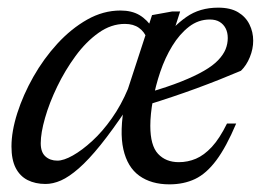

<svg xmlns="http://www.w3.org/2000/svg" viewBox="-20 -472 689 502"><path d="M430.5 -378.5 407.5 -368Q432.5 -403 467.2 -427.5Q502 -452 550.5 -452Q582.5 -452 602.5 -440Q622.5 -428 632.2 -408.2Q642 -388.5 642 -365.5Q642 -344 633.2 -322.5Q624.5 -301 610 -287Q584 -276 554.5 -264.2Q525 -252.5 493.8 -241Q462.5 -229.5 430.5 -218.8Q398.5 -208 366 -198L368 -230Q418 -244.5 453.8 -258.8Q489.5 -273 513.2 -286.8Q537 -300.5 550.5 -314.8Q564 -329 569.8 -343.2Q575.5 -357.5 575.5 -372.5Q575.5 -387 570 -397.8Q564.5 -408.5 554.2 -414.8Q544 -421 528.5 -421Q498.5 -421 474 -402Q449.5 -383 430.5 -352Q411.5 -321 399 -284Q386.5 -247 379.8 -210Q373 -173 373 -143Q373 -91.5 393.2 -69.8Q413.5 -48 447.5 -48Q471 -48 492.2 -57Q513.5 -66 533.8 -87.8Q554 -109.5 573.5 -149H597.5Q571.5 -87.5 545.5 -52.8Q519.5 -18 490 -4Q460.5 10 423 10Q375.5 10 344.2 -12.5Q313 -35 302.5 -81.8Q292 -128.5 306 -202L313.5 -190.5Q274 -131.5 242.8 -92.8Q211.5 -54 186 -31.8Q160.5 -9.5 139.5 -0.2Q118.5 9 99 9Q72.5 9 52.2 -1.2Q32 -11.5 21 -33Q10 -54.5 10 -89Q10 -128.5 25.2 -176.2Q40.5 -224 67.2 -271.2Q94 -318.5 130 -357.8Q166 -397 208 -420.8Q250 -444.5 295 -444.5Q324.5 -444.5 344.8 -432.5Q365 -420.5 380.5 -396.5L364 -371.5Q358 -388.5 343.5 -399Q329 -409.5 306.5 -409.5Q270.5 -409.5 237.8 -386.2Q205 -363 177.5 -325.5Q150 -288 129.5 -245.5Q109 -203 97.8 -163.8Q86.5 -124.5 86.5 -97.5Q86.5 -74 98.8 -63Q111 -52 130 -52Q146.5 -52 170.5 -65.5Q194.5 -79 221.2 -103.5Q248 -128 272.5 -162.8Q297 -197.5 314.5 -239.5L377.5 -432.5L430 -442H451Z"/></svg>

Font: Newsreader 28pt
Style: Italic
Weight: 400
Italic angle: -17°
Version: Version 1.003